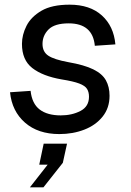

<svg xmlns="http://www.w3.org/2000/svg" viewBox="-20 -562 561 822"><path d="M234 12Q143 12 87 -37Q31 -86 23 -167L111 -173Q117 -118 150 -93Q183 -68 240 -68Q288 -68 324.5 -87Q361 -106 361 -148Q361 -168 352.5 -181.5Q344 -195 319 -204.5Q294 -214 244 -222Q163 -236 118.5 -270.5Q74 -305 74 -374Q74 -413 93.5 -451.5Q113 -490 157.5 -516Q202 -542 278 -542Q365 -542 416 -496Q467 -450 474 -372L386 -366Q377 -462 274 -462Q214 -462 188 -436Q162 -410 162 -374Q162 -340 187 -323.5Q212 -307 272 -296Q341 -284 379.5 -265Q418 -246 433.5 -218Q449 -190 449 -152Q449 -100 419.5 -63Q390 -26 341 -7Q292 12 234 12ZM108 240 184 143H148L167 53H267L249 135L166 240Z"/></svg>

Font: Geist Regular
Style: Italic
Weight: 400
Italic angle: -12°
Designer: Basement.studio, Andrés Briganti, Mateo Zaragoza
Foundry: Basement.studio, Vercel, Andrés Briganti, Guido Ferreyra, Mateo Zaragoza
Version: Version 1.500; ttfautohint (v1.8.4.7-5d5b)